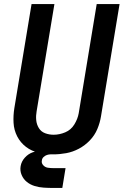

<svg xmlns="http://www.w3.org/2000/svg" viewBox="-20 -755 616 949"><path d="M243 8Q275 8 307.5 2Q340 -4 370 -20Q400 -36 424 -61Q448 -86 461 -117Q474 -148 479 -179L571 -735H458L369 -195Q364 -167 347.5 -140Q331 -113 302.5 -101Q274 -89 245 -89Q223 -89 203 -96.5Q183 -104 172 -122Q161 -140 159 -161.5Q157 -183 161 -205L249 -735H136L51 -221Q45 -184 47 -148Q49 -112 65 -81Q81 -50 108.5 -29Q136 -8 171.5 0Q207 8 243 8ZM243 174H288L304 76H244Q244 76 244 76Q244 76 244 76H243Q230 76 216.5 74Q203 72 193.5 61.5Q184 51 187 38Q188 28 195.5 21Q203 14 212 11Q221 8 230 8V-16Q208 -16 185.5 -13Q163 -10 141 -2Q119 6 102.5 24.5Q86 43 82 66Q78 89 87 110Q96 131 113 144.5Q130 158 151.5 164.5Q173 171 196.5 172.5Q220 174 243 174Z"/></svg>

Font: Iosevka Sparkle SmBdObl
Style: Regular
Weight: 600
Italic angle: -9°
Designer: Belleve Invis
Foundry: Belleve Invis
Version: Version 4.5.0; ttfautohint (v1.8.3)